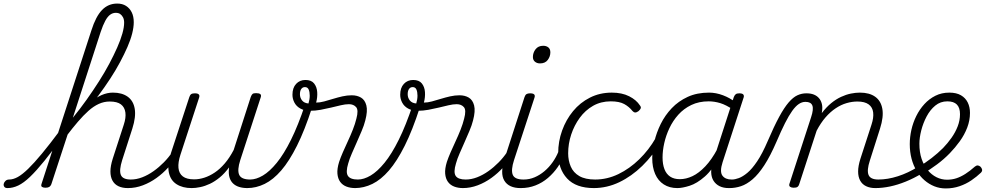

<svg xmlns="http://www.w3.org/2000/svg" viewBox="-178 -1039 5534 1078"><path d="M-136 17Q-149 17 -154 9.5Q-159 2 -157 -7Q-155 -16 -147 -23.5Q-139 -31 -127 -31Q-104 -31 -78.5 -45Q-53 -59 -20 -91Q13 -123 57 -176Q101 -229 159 -307Q169 -320 175.5 -315.5Q182 -311 183 -298.5Q184 -286 175 -273Q116 -191 71 -135.5Q26 -80 -9.5 -46Q-45 -12 -75.5 2.5Q-106 17 -136 17ZM540 17Q509 17 487 6.5Q465 -4 453.5 -25Q442 -46 442 -76.5Q442 -107 455 -148L517 -339Q530 -378 526 -407.5Q522 -437 501 -453Q480 -469 438 -469Q406 -469 376.5 -455.5Q347 -442 318.5 -416.5Q290 -391 259.5 -355.5Q229 -320 195 -275L172 -284Q216 -346 253.5 -390.5Q291 -435 325.5 -463Q360 -491 392 -505Q424 -519 456 -519Q507 -519 539 -496Q571 -473 578.5 -428Q586 -383 565 -317L508 -140Q490 -83 500.5 -57Q511 -31 557 -31Q565 -31 569 -23.5Q573 -16 571.5 -7Q570 2 562.5 9.5Q555 17 540 17ZM77 15Q65 15 58 10.5Q51 6 55 -6L335 -868Q360 -947 395 -983Q430 -1019 480 -1019Q509 -1019 529.5 -1006Q550 -993 561.5 -970Q573 -947 573 -914Q573 -886 564 -850.5Q555 -815 537.5 -775Q520 -735 496 -690Q472 -645 441 -597.5Q410 -550 373.5 -501Q337 -452 295 -403.5Q253 -355 209 -306L110 -4Q106 6 98.5 10.5Q91 15 77 15ZM231 -378Q272 -428 308.5 -479.5Q345 -531 377.5 -582Q410 -633 435.5 -681Q461 -729 480 -772Q499 -815 509 -850.5Q519 -886 519 -912Q519 -930 512.5 -942Q506 -954 496.5 -960.5Q487 -967 472 -967Q455 -967 440.5 -956.5Q426 -946 413 -922Q400 -898 387 -859Z M540 17Q530 17 525 9.5Q520 2 522 -7Q524 -16 532.5 -23.5Q541 -31 556 -31Q588 -31 620.5 -43.5Q653 -56 684 -78Q715 -100 742 -127.5Q769 -155 789 -185Q797 -196 806 -194Q815 -192 819.5 -184Q824 -176 817 -165Q796 -131 766.5 -98.5Q737 -66 701 -40Q665 -14 624 1.5Q583 17 540 17Z M898 17Q847 17 813 -5Q779 -27 770 -71Q761 -115 782 -180L885 -494Q889 -506 895.5 -510.5Q902 -515 916 -515Q932 -515 938 -509Q944 -503 940 -491L835 -170Q821 -127 824 -96Q827 -65 848.5 -48.5Q870 -32 912 -32Q940 -32 969.5 -41.5Q999 -51 1028 -70.5Q1057 -90 1084 -121.5Q1111 -153 1134 -197L1230 -495Q1235 -508 1240.5 -512Q1246 -516 1260 -516Q1277 -516 1283.5 -510.5Q1290 -505 1286 -493L1171 -140Q1153 -84 1165 -57.5Q1177 -31 1227 -31Q1237 -31 1240.5 -23.5Q1244 -16 1242 -7Q1240 2 1232.5 9.5Q1225 17 1211 17Q1185 17 1164.5 10.5Q1144 4 1130.5 -9Q1117 -22 1111 -41.5Q1105 -61 1107 -86L1108 -99Q1083 -65 1055.5 -42.5Q1028 -20 1000.5 -7Q973 6 946.5 11.5Q920 17 898 17Z M1210 17Q1198 17 1194 9.5Q1190 2 1193 -7Q1196 -16 1205 -23.5Q1214 -31 1226 -31Q1260 -31 1298 -53.5Q1336 -76 1376 -125Q1416 -174 1456 -254.5Q1496 -335 1535 -452Q1537 -457 1544.5 -458Q1552 -459 1560 -456.5Q1568 -454 1572.5 -448.5Q1577 -443 1574 -435Q1533 -308 1489.5 -221Q1446 -134 1401 -82Q1356 -30 1308 -6.5Q1260 17 1210 17Z M1817 17Q1789 17 1767 8.5Q1745 0 1732 -18Q1719 -36 1716.5 -63.5Q1714 -91 1726 -130Q1734 -154 1747 -184Q1760 -214 1775 -246Q1790 -278 1803 -311Q1816 -344 1823 -373Q1836 -421 1821.5 -437.5Q1807 -454 1781 -454Q1761 -454 1735.5 -448Q1710 -442 1681 -435Q1652 -428 1622 -422.5Q1592 -417 1563 -417Q1531 -417 1508.5 -429.5Q1486 -442 1475 -463Q1464 -484 1464 -507Q1464 -546 1484.5 -568Q1505 -590 1537 -590Q1570 -590 1585.5 -570.5Q1601 -551 1603 -522Q1605 -493 1597 -463Q1618 -463 1642 -469.5Q1666 -476 1692 -484Q1718 -492 1744.5 -498Q1771 -504 1797 -504Q1827 -504 1849 -491Q1871 -478 1879 -447Q1887 -416 1873 -363Q1866 -335 1852.5 -303.5Q1839 -272 1825 -240Q1811 -208 1797.5 -177.5Q1784 -147 1777 -121Q1762 -72 1775.5 -51.5Q1789 -31 1832 -31Q1842 -31 1846 -23.5Q1850 -16 1848.5 -7Q1847 2 1839 9.5Q1831 17 1817 17ZM1554 -458Q1561 -481 1561 -502Q1561 -523 1555 -536.5Q1549 -550 1534 -550Q1521 -550 1513.5 -539.5Q1506 -529 1506 -510Q1506 -490 1518 -475Q1530 -460 1554 -458Z M1815 17Q1803 17 1799 9.5Q1795 2 1798 -7Q1801 -16 1810 -23.5Q1819 -31 1831 -31Q1865 -31 1903 -53.5Q1941 -76 1981 -125Q2021 -174 2061 -254.5Q2101 -335 2140 -452Q2142 -457 2149.5 -458Q2157 -459 2165 -456.5Q2173 -454 2177.5 -448.5Q2182 -443 2179 -435Q2138 -308 2094.5 -221Q2051 -134 2006 -82Q1961 -30 1913 -6.5Q1865 17 1815 17Z M2422 17Q2394 17 2372 8.5Q2350 0 2337 -18Q2324 -36 2321.5 -63.5Q2319 -91 2331 -130Q2339 -154 2352 -184Q2365 -214 2380 -246Q2395 -278 2408 -311Q2421 -344 2428 -373Q2441 -421 2426.5 -437.5Q2412 -454 2386 -454Q2366 -454 2340.5 -448Q2315 -442 2286 -435Q2257 -428 2227 -422.5Q2197 -417 2168 -417Q2136 -417 2113.5 -429.5Q2091 -442 2080 -463Q2069 -484 2069 -507Q2069 -546 2089.5 -568Q2110 -590 2142 -590Q2175 -590 2190.5 -570.5Q2206 -551 2208 -522Q2210 -493 2202 -463Q2223 -463 2247 -469.5Q2271 -476 2297 -484Q2323 -492 2349.5 -498Q2376 -504 2402 -504Q2432 -504 2454 -491Q2476 -478 2484 -447Q2492 -416 2478 -363Q2471 -335 2457.5 -303.5Q2444 -272 2430 -240Q2416 -208 2402.5 -177.5Q2389 -147 2382 -121Q2367 -72 2380.5 -51.5Q2394 -31 2437 -31Q2447 -31 2451 -23.5Q2455 -16 2453.5 -7Q2452 2 2444 9.5Q2436 17 2422 17ZM2159 -458Q2166 -481 2166 -502Q2166 -523 2160 -536.5Q2154 -550 2139 -550Q2126 -550 2118.5 -539.5Q2111 -529 2111 -510Q2111 -490 2123 -475Q2135 -460 2159 -458Z M2420 17Q2410 17 2405 9.5Q2400 2 2402 -7Q2404 -16 2412.5 -23.5Q2421 -31 2436 -31Q2468 -31 2500.5 -43.5Q2533 -56 2564 -78Q2595 -100 2622 -127.5Q2649 -155 2669 -185Q2677 -196 2686 -194Q2695 -192 2699.5 -184Q2704 -176 2697 -165Q2676 -131 2646.5 -98.5Q2617 -66 2581 -40Q2545 -14 2504 1.5Q2463 17 2420 17Z M2745 17Q2712 17 2689 6.5Q2666 -4 2653.5 -25Q2641 -46 2641.5 -76.5Q2642 -107 2655 -148L2767 -494Q2771 -506 2778 -510.5Q2785 -515 2798 -515Q2815 -515 2821 -509Q2827 -503 2823 -491L2708 -140Q2690 -84 2701 -57.5Q2712 -31 2761 -31Q2771 -31 2774.5 -23.5Q2778 -16 2776.5 -7Q2775 2 2767.5 9.5Q2760 17 2745 17ZM2854 -683Q2837 -683 2825.5 -692.5Q2814 -702 2814 -719Q2814 -743 2829 -762.5Q2844 -782 2872 -782Q2889 -782 2900.5 -773Q2912 -764 2912 -745Q2912 -722 2897.5 -702.5Q2883 -683 2854 -683Z M2746 17Q2736 17 2731 9.5Q2726 2 2728 -7Q2730 -16 2738.5 -23.5Q2747 -31 2762 -31Q2794 -31 2823.5 -43.5Q2853 -56 2879 -78Q2905 -100 2925 -128.5Q2945 -157 2957 -187Q2961 -198 2970 -198.5Q2979 -199 2986.5 -191.5Q2994 -184 2990 -174Q2977 -135 2953.5 -101Q2930 -67 2898.5 -40Q2867 -13 2828.5 2Q2790 17 2746 17Z M3157 17Q3056 17 3006 -37Q2956 -91 2956 -179Q2956 -245 2978 -306Q3000 -367 3039.5 -415Q3079 -463 3134.5 -491Q3190 -519 3257 -519Q3314 -519 3354.5 -498.5Q3395 -478 3415 -447Q3422 -438 3419.5 -431Q3417 -424 3407 -415Q3396 -407 3388 -407.5Q3380 -408 3373 -416Q3354 -440 3326.5 -455Q3299 -470 3251 -470Q3196 -470 3152 -445Q3108 -420 3077 -377.5Q3046 -335 3029 -283.5Q3012 -232 3012 -178Q3012 -138 3026.5 -104Q3041 -70 3074.5 -50.5Q3108 -31 3164 -31Q3175 -31 3179 -23.5Q3183 -16 3182 -6.5Q3181 3 3174.5 10Q3168 17 3157 17Z M3155 17Q3146 17 3141.5 10Q3137 3 3137.5 -6.5Q3138 -16 3144.5 -23.5Q3151 -31 3163 -31Q3231 -31 3294 -61.5Q3357 -92 3411 -144.5Q3465 -197 3504 -265Q3509 -273 3518.5 -271Q3528 -269 3534 -261.5Q3540 -254 3533 -243Q3488 -166 3428 -107.5Q3368 -49 3299 -16Q3230 17 3155 17Z M3625 17Q3581 17 3549 -3.5Q3517 -24 3500.5 -62Q3484 -100 3484 -151Q3484 -194 3496 -244.5Q3508 -295 3532 -343.5Q3556 -392 3593.5 -431.5Q3631 -471 3683 -495Q3735 -519 3803 -519Q3842 -519 3881.5 -504Q3921 -489 3951 -465L3940 -422Q3899 -450 3866 -460Q3833 -470 3801 -470Q3746 -470 3703.5 -449.5Q3661 -429 3630.5 -395Q3600 -361 3580.5 -319.5Q3561 -278 3551.5 -235.5Q3542 -193 3542 -155Q3542 -117 3552.5 -89.5Q3563 -62 3584.5 -47.5Q3606 -33 3639 -33Q3674 -33 3710 -50Q3746 -67 3782 -105Q3818 -143 3850 -203L3861 -162Q3824 -87 3779.5 -48Q3735 -9 3694 4Q3653 17 3625 17ZM3914 17Q3884 17 3862.5 6.5Q3841 -4 3828.5 -23.5Q3816 -43 3815 -71Q3814 -99 3826 -135L3942 -494Q3947 -506 3953.5 -510.5Q3960 -515 3973 -515Q3991 -515 3996 -507.5Q4001 -500 3996 -488L3879 -128Q3862 -75 3878 -53Q3894 -31 3930 -31Q3939 -31 3942.5 -23.5Q3946 -16 3944.5 -7Q3943 2 3935.5 9.5Q3928 17 3914 17Z M3917 17Q3908 17 3904.5 9.5Q3901 2 3903.5 -7Q3906 -16 3913 -23.5Q3920 -31 3932 -31Q3948 -31 3970 -39Q3992 -47 4018 -68.5Q4044 -90 4073 -133Q4102 -176 4132 -246Q4168 -330 4196.5 -382.5Q4225 -435 4250 -464Q4275 -493 4299 -504Q4323 -515 4349 -515Q4360 -515 4363 -508Q4366 -501 4364 -491.5Q4362 -482 4356.5 -474.5Q4351 -467 4343 -467Q4325 -467 4307 -455Q4289 -443 4270 -416.5Q4251 -390 4229.5 -347.5Q4208 -305 4182 -244Q4147 -163 4113.5 -111.5Q4080 -60 4047 -32Q4014 -4 3982 6.5Q3950 17 3917 17Z M4737 17Q4707 17 4685 6.5Q4663 -4 4651.5 -25Q4640 -46 4640 -76.5Q4640 -107 4653 -148L4715 -339Q4728 -378 4724.5 -407.5Q4721 -437 4699 -453Q4677 -469 4636 -469Q4606 -469 4575 -460Q4544 -451 4514 -431Q4484 -411 4457 -380Q4430 -349 4407 -305L4309 -4Q4306 6 4299.5 10.5Q4293 15 4278 15Q4266 15 4258.5 10Q4251 5 4254 -6L4376 -381Q4391 -426 4383 -446.5Q4375 -467 4345 -467Q4334 -467 4329 -474.5Q4324 -482 4325 -491.5Q4326 -501 4332.5 -508Q4339 -515 4350 -515Q4374 -515 4391.5 -508Q4409 -501 4420.5 -487.5Q4432 -474 4436.5 -455Q4441 -436 4437 -412L4436 -404Q4462 -438 4489 -460Q4516 -482 4544 -495Q4572 -508 4599 -513.5Q4626 -519 4650 -519Q4703 -519 4735.5 -496Q4768 -473 4776 -428Q4784 -383 4763 -317L4706 -138Q4688 -83 4698.5 -57Q4709 -31 4754 -31Q4762 -31 4766 -23.5Q4770 -16 4768.5 -7Q4767 2 4759.5 9.5Q4752 17 4737 17Z M4737 17Q4725 17 4721 9.5Q4717 2 4720 -7Q4723 -16 4732 -23.5Q4741 -31 4753 -31Q4806 -31 4863.5 -49.5Q4921 -68 4975 -102Q4983 -107 4990 -103.5Q4997 -100 5001 -92.5Q5005 -85 5004.5 -77Q5004 -69 4996 -64Q4953 -38 4907.5 -19.5Q4862 -1 4819 8Q4776 17 4737 17Z M4978 -101Q5017 -124 5052.5 -151.5Q5088 -179 5117 -208Q5143 -235 5164.5 -265.5Q5186 -296 5199 -329.5Q5212 -363 5212 -398Q5212 -434 5194.5 -452Q5177 -470 5141 -470Q5102 -470 5073 -446Q5044 -422 5024.5 -385Q5005 -348 4994.5 -307Q4984 -266 4984 -232Q4984 -184 4996.5 -147Q5009 -110 5030.5 -84Q5052 -58 5080 -44Q5108 -30 5139 -30Q5167 -30 5191.5 -38Q5216 -46 5242 -62.5Q5268 -79 5296 -104Q5305 -111 5312.5 -110Q5320 -109 5327 -103Q5334 -96 5336 -87Q5338 -78 5329 -69Q5306 -47 5276 -26.5Q5246 -6 5209.5 6.5Q5173 19 5132 19Q5098 19 5068 7Q5038 -5 5012.5 -27Q4987 -49 4968.5 -79.5Q4950 -110 4940 -148Q4930 -186 4930 -230Q4930 -269 4939 -309.5Q4948 -350 4966.5 -387.5Q4985 -425 5012 -454.5Q5039 -484 5074 -501.5Q5109 -519 5152 -519Q5192 -519 5217.5 -504Q5243 -489 5255.5 -463.5Q5268 -438 5268 -405Q5268 -363 5252.5 -322.5Q5237 -282 5211 -246Q5185 -210 5155 -179Q5122 -145 5083 -116Q5044 -87 5002 -62Z"/></svg>

Font: Playwrite RO ExtraLight
Style: Regular
Weight: 250
Version: Version 1.002